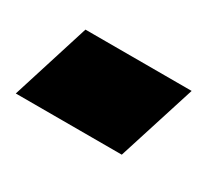

<svg xmlns="http://www.w3.org/2000/svg" viewBox="-145 -280 381 334"><g transform="rotate(30 45.0 -113.5)"><path d="M115.2 -35.6H-97.7L-48.3 -192.4H165Z"/></g></svg>

Font: XB Khoramshahr
Style: Bold Italic
Weight: 700
Italic angle: -12°
Designer: Behnam
Foundry: Irmug
Version: Version 8.005 2009